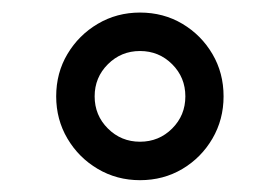

<svg xmlns="http://www.w3.org/2000/svg" viewBox="-20 -390 455 312"><path d="M71.3 -233.4Q71.3 -271.5 89.6 -302.2Q107.9 -333 138.9 -351.3Q169.9 -369.6 207.5 -369.6Q245.6 -369.6 276.4 -351.3Q307.1 -333 325.2 -302.2Q343.3 -271.5 343.3 -233.4Q343.3 -195.8 325.2 -164.8Q307.1 -133.8 276.4 -115.5Q245.6 -97.2 207.5 -97.2Q169.9 -97.2 138.9 -115.5Q107.9 -133.8 89.6 -164.8Q71.3 -195.8 71.3 -233.4ZM133.8 -233.4Q133.8 -202.6 155.3 -181.2Q176.8 -159.7 207.5 -159.7Q238.3 -159.7 259.8 -181.2Q281.2 -202.6 281.2 -233.4Q281.2 -264.2 259.8 -285.6Q238.3 -307.1 207.5 -307.1Q176.8 -307.1 155.3 -285.6Q133.8 -264.2 133.8 -233.4Z"/></svg>

Font: Vazirmatn RD UI Light
Style: Regular
Weight: 300
Designer: Saber Rastikerdar
Foundry: Saber Rastikerdar
Version: Version 33.003